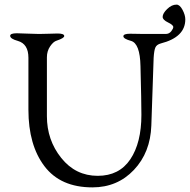

<svg xmlns="http://www.w3.org/2000/svg" viewBox="-20 -797 822 831"><path d="M684 -724Q684 -739 703.5 -758Q723 -777 744 -777Q758 -777 770 -754.5Q782 -732 782 -713Q782 -636 676 -609Q658 -604 652.5 -591.5Q647 -579 645 -547Q644 -531 635 -254Q631 -137 559.5 -61.5Q488 14 380 14Q242 14 172.5 -77.5Q103 -169 103 -322V-547Q103 -607 57 -620Q24 -629 24 -642Q24 -653 53 -653Q67 -653 98.5 -651.5Q130 -650 149 -650Q166 -650 193 -651Q220 -652 229 -652Q258 -652 258 -641Q258 -632 225 -621Q211 -617 197 -596.5Q183 -576 183 -549V-294Q183 -191 245 -113.5Q307 -36 403 -36Q496 -36 544 -107.5Q592 -179 592 -300Q592 -357 588 -511Q586 -609 547 -620Q514 -629 514 -640Q514 -651 543 -651Q556 -651 574 -650.5Q592 -650 602 -650H697Q712 -650 721 -661.5Q730 -673 730 -680Q730 -689 707 -700Q684 -711 684 -724Z"/></svg>

Font: EB Garamond SC 12
Style: Regular
Weight: 400
Version: Version 0.016 ; ttfautohint (v0.97) -l 8 -r 50 -G 200 -x 0 -